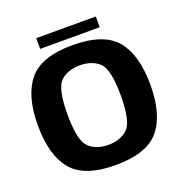

<svg xmlns="http://www.w3.org/2000/svg" viewBox="-139 -905 984 1033"><g transform="rotate(-20 353.0 -388.0)"><path d="M350 5.5Q529.5 5.5 600.8 -81Q672 -167.5 672 -337.5Q672 -507 600.8 -593.8Q529.5 -680.5 350 -680.5Q171 -680.5 99.5 -593.8Q28 -507 28 -337.5Q28 -167.5 99.5 -81Q171 5.5 350 5.5ZM350 -110Q281 -110 239.5 -149.2Q198 -188.5 198 -337.5Q198 -488.5 239.5 -526.8Q281 -565 350 -565Q419 -565 460.8 -526.8Q502.5 -488.5 502.5 -337.5Q502.5 -188.5 460.8 -149.2Q419 -110 350 -110ZM180.5 -721H521.5V-782.5H180.5Z"/></g></svg>

Font: Anybody UltraCondensed Thin
Style: Bold
Weight: 700
Version: Version 1.111